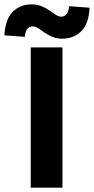

<svg xmlns="http://www.w3.org/2000/svg" viewBox="-66 -872 436 892"><path d="M76.8 0V-651.8H224.2V0ZM223.7 -692.3Q197.1 -692.3 176.7 -701.1Q156.3 -709.9 140.3 -721Q124.3 -732 111.5 -740.8Q98.7 -749.6 85.8 -749.6Q71.9 -749.6 62 -739.2Q52.2 -728.7 49.2 -700.9L-45.6 -707.9Q-41.2 -783.8 -6.3 -817.8Q28.7 -851.8 80.8 -851.8Q107.4 -851.8 127.9 -843Q148.4 -834.2 164.4 -823.1Q180.4 -812.1 193.5 -803.3Q206.6 -794.5 218.7 -794.5Q232.7 -794.5 242.4 -805.4Q252.1 -816.2 255.3 -843.2L350.2 -836.2Q346.7 -761.1 311.3 -726.7Q275.8 -692.3 223.7 -692.3Z"/></svg>

Font: Source Sans 3 VF
Style: Regular
Weight: 200
Designer: Paul D. Hunt
Foundry: Adobe
Version: Version 3.046;hotconv 1.0.118;makeotfexe 2.5.65603